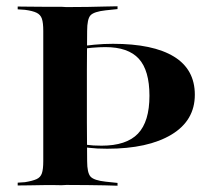

<svg xmlns="http://www.w3.org/2000/svg" viewBox="-20 -591 665 611"><path d="M175.8 -569.4 190.3 -568.5H197.6Q230.6 -568.5 259.7 -569Q288.7 -569.4 312.9 -570.2Q337.1 -571 354 -571V-562.1L316.1 -558.1Q279 -554 268.1 -542.3Q257.3 -530.6 257.3 -492.7L256.5 -369.4H117.7V-492.7Q117.7 -518.5 113.3 -531.5Q108.9 -544.4 96.4 -550.4Q83.9 -556.5 59.7 -559.7L36.3 -561.3V-570.2Q51.6 -570.2 73.4 -569.8Q95.2 -569.4 121.4 -569.4Q147.6 -569.4 175.8 -569.4ZM321 -117.7Q287.9 -117.7 263.7 -120.6Q239.5 -123.4 216.9 -128.2V-137.1Q237.1 -133.1 256 -130.2Q275 -127.4 303.2 -127.4Q382.3 -127.4 419 -165.7Q455.6 -204 455.6 -286.3Q455.6 -366.9 421.8 -404Q387.9 -441.1 315.3 -441.1Q296.8 -441.1 273 -439.1Q249.2 -437.1 235.5 -433.9V-442.7Q250.8 -446 280.6 -448.8Q310.5 -451.6 339.5 -451.6Q466.9 -451.6 533.5 -410.9Q600 -370.2 600 -289.5Q600 -207.3 525.4 -162.5Q450.8 -117.7 321 -117.7ZM117.7 -201.6V-369.4H256.5V-201.6ZM175.8 -1.6Q147.6 -2.4 121.4 -2Q95.2 -1.6 73.4 -1.2Q51.6 -0.8 36.3 -0.8V-9.7L59.7 -11.3Q83.9 -15.3 96.4 -21Q108.9 -26.6 113.3 -39.5Q117.7 -52.4 117.7 -78.2V-201.6H256.5L257.3 -78.2Q257.3 -41.1 268.1 -29Q279 -16.9 316.1 -12.9L354 -8.9V0Q337.1 -0.8 312.9 -1.2Q288.7 -1.6 259.7 -2Q230.6 -2.4 197.6 -2.4H190.3Z"/></svg>

Font: Playfair 144pt SemiExpanded ExtraBold
Style: Regular
Weight: 800
Width: 6
Designer: Claus Eggers Sørensen
Foundry: Claus Eggers Sørensen
Version: Version 2.203